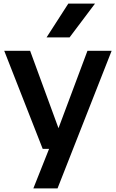

<svg xmlns="http://www.w3.org/2000/svg" viewBox="-20 -828 644 1068"><path d="M165.5 220 253 0 302 -106 466.5 -545.5H601L300 220ZM217.5 0 3.5 -545.5H147.5L347.5 0ZM239 -620 360 -808H508.5L367 -620Z"/></svg>

Font: Encode Sans SemiExpanded SemiBold
Style: Regular
Weight: 600
Width: 6
Designer: Multiple Designers
Foundry: Impallari Type
Version: Version 3.002